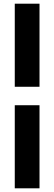

<svg xmlns="http://www.w3.org/2000/svg" viewBox="-20 -820 294 1040"><path d="M60 200V-250H194V200ZM60 -350V-800H194V-350Z"/></svg>

Font: Tektur SemiCondensed SemiBold
Style: Regular
Weight: 600
Width: 4
Designer: Adam Jagosz
Foundry: Adam Jagosz
Version: Version 1.005;gftools[0.9.30]